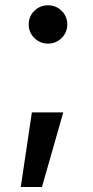

<svg xmlns="http://www.w3.org/2000/svg" viewBox="-20 -541 361 744"><path d="M60.5 183.6 103.5 -105.5H225.1L142.6 183.6ZM166 -372.1Q134.8 -372.1 113 -393.8Q91.3 -415.5 91.3 -446.3Q91.3 -477.5 113 -499Q134.8 -520.5 166 -520.5Q197.3 -520.5 219 -499Q240.7 -477.5 240.7 -446.3Q240.7 -415.5 219 -393.8Q197.3 -372.1 166 -372.1Z"/></svg>

Font: Inter
Style: 540
Weight: 540
Designer: Rasmus Andersson
Foundry: rsms
Version: Version 4.001;git-66647c0bb